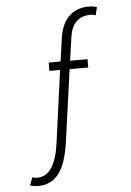

<svg xmlns="http://www.w3.org/2000/svg" viewBox="-57 -743 629 921"><g transform="rotate(-5 257.5 -282.0)"><path d="M50.3 129.9 64.9 92.3Q77.1 96.2 87.9 96.2Q173.8 96.2 194.8 -62L242.2 -409.2H190.9V-449.2H248L264.2 -562Q273.9 -629.9 310.8 -665Q347.7 -700.2 404.8 -700.2Q425.8 -700.2 444.8 -694.8L435.1 -655.3Q424.8 -660.2 411.1 -660.2Q324.2 -660.2 310.1 -562L293.9 -449.2H377.9V-409.2H288.1L240.2 -64.9Q225.6 41 188.7 88.6Q151.9 136.2 89.8 136.2Q70.8 136.2 50.3 129.9Z"/></g></svg>

Font: Selawik Light
Style: Regular
Weight: 300
Designer: Aaron Bell
Foundry: Microsoft Corporation
Version: Version 1.01